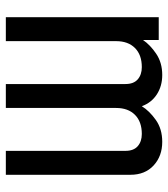

<svg xmlns="http://www.w3.org/2000/svg" viewBox="21 -597 576 658"><g transform="rotate(90 309.0 -268.0)"><path d="M39 0V-524H117V-470Q134 -495 164.5 -515.5Q195 -536 237 -536Q275 -536 303.5 -517.5Q332 -499 344 -466Q360 -492 391 -514Q422 -536 466 -536Q515 -536 547 -506.5Q579 -477 579 -427V0H497V-410Q497 -438 481 -452Q465 -466 439 -466Q397 -466 373.5 -442.5Q350 -419 350 -378V0H268V-410Q268 -438 252 -452Q236 -466 210 -466Q168 -466 144.5 -442.5Q121 -419 121 -378V0Z"/></g></svg>

Font: Fragment Mono
Style: Regular
Weight: 400
Monospace: yes
Designer: Wei Huang based on Nimbus Sans by URW Studio, based on Helvetica by Max Miedinger.
Foundry: Wei Huang
Version: Version 1.021; ttfautohint (v1.8.4.7-5d5b)